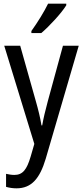

<svg xmlns="http://www.w3.org/2000/svg" viewBox="-20 -786 452 1046"><path d="M341 -757V-766H242C220 -721 186 -666 151 -617V-606H205C248 -642 316 -716 341 -757ZM3 -537 167 -2 147 67C126 138 104 167 58 167C43 167 26 164 13 161V232C31 237 49 240 70 240C152 240 197 186 229 79L409 -537H323L240 -233C227 -185 216 -139 210 -103H206C199 -146 188 -190 176 -232L90 -537Z"/></svg>

Font: Noto Sans Sinhala Condensed
Style: Regular
Weight: 400
Width: 3
Designer: Jelle Bosma - Monotype Design Team
Foundry: Monotype Imaging Inc.
Version: Version 2.006